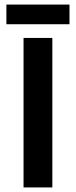

<svg xmlns="http://www.w3.org/2000/svg" viewBox="-20 -820 332 840"><path d="M209 0V-654H83V0ZM284 -714V-800H8V-714Z"/></svg>

Font: Falling Sky
Style: Med
Weight: 500
Designer: Paul D. Hunt
Foundry: Adobe Systems Incorporated
Version: Version 1.02